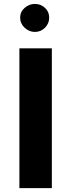

<svg xmlns="http://www.w3.org/2000/svg" viewBox="-20 -971 367 991"><path d="M247.6 0H80.1V-721.7H247.6ZM84 -879.9Q84 -910.2 107.2 -930.4Q130.4 -950.7 160.2 -950.7Q190.4 -950.7 212.2 -930.4Q233.9 -910.2 233.9 -879.9Q233.9 -849.6 212.2 -827.9Q190.4 -806.2 160.2 -806.2Q130.4 -806.2 107.2 -827.9Q84 -849.6 84 -879.9Z"/></svg>

Font: Estedad-FD ExtraBold
Style: Regular
Weight: 800
Designer: Amin Abedi
Version: Version 7.3